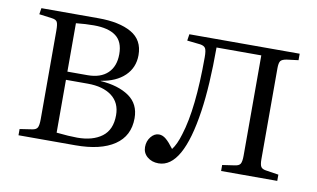

<svg xmlns="http://www.w3.org/2000/svg" viewBox="-60 -625 1245 755"><g transform="rotate(10 562.5 -247.5)"><path d="M47.9 0V-24.9L96.2 -32.2Q112.3 -34.2 117.7 -43.5Q123 -52.7 123 -78.1V-431.2Q123 -456.5 118.4 -465.3Q113.8 -474.1 97.2 -476.1L45.9 -482.9L49.8 -507.8H277.8Q361.3 -507.8 409.7 -480.2Q458 -452.6 458 -392.1Q458 -342.3 423.8 -309.3Q389.6 -276.4 329.1 -267.1V-266.1Q399.9 -261.2 442.9 -231.7Q485.8 -202.1 485.8 -145Q485.8 -74.2 430.7 -37.1Q375.5 0 274.9 0ZM193.8 -279.8H273.9Q326.2 -279.8 354.5 -306.9Q382.8 -334 382.8 -382.8Q382.8 -432.6 353 -454.8Q323.2 -477.1 265.1 -477.1Q231.9 -477.1 193.8 -473.1ZM276.9 -30.8Q338.4 -30.8 375.2 -58.3Q412.1 -85.9 412.1 -144Q412.1 -193.8 377 -220.5Q341.8 -247.1 280.8 -247.1H193.8V-36.1Q244.6 -30.8 276.9 -30.8Z M608.9 13.2Q582 13.2 564 -2Q545.9 -17.1 545.9 -41Q545.9 -64.9 559.8 -82Q573.7 -99.1 591.8 -99.1Q606.4 -99.1 620.1 -87.6Q633.8 -76.2 651.9 -51.8Q668.9 -73.2 681.6 -116.2Q715.8 -223.6 715.8 -429.2Q715.8 -455.6 710.7 -464.6Q705.6 -473.6 689.9 -476.1L636.7 -481.9L640.6 -507.8H1081.1V-481.9L1034.7 -476.1Q1016.1 -473.1 1010.5 -465.3Q1004.9 -457.5 1004.9 -436V-73.2Q1004.9 -50.8 1010.5 -42.5Q1016.1 -34.2 1033.7 -32.2L1081.1 -24.9V0H856.9V-23.9L903.8 -30.8Q922.4 -32.7 928 -41.7Q933.6 -50.8 933.6 -75.2V-475.1H754.9Q754.9 -321.8 739.7 -219.2Q705.6 13.2 608.9 13.2Z"/></g></svg>

Font: Literata Light
Style: Regular
Weight: 300
Designer: Latin by Veronika Burian and Jose Scaglione. Greek by Irene Vlachou. Cyrillic by Vera Evstafieva.
Foundry: TypeTogether
Version: Version 3.021